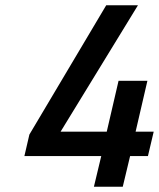

<svg xmlns="http://www.w3.org/2000/svg" viewBox="-20 -712 606 732"><path d="M448 0 476 -117H544L566 -210H497L542 -404H432L387 -210H211L506 -692H385L92 -199L73 -117H366L338 0Z"/></svg>

Font: RazerF5 SemiBold
Style: Italic
Weight: 600
Foundry: Razer Inc.
Version: Version 2